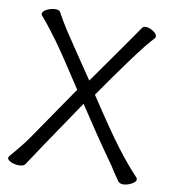

<svg xmlns="http://www.w3.org/2000/svg" viewBox="-81 -778 762 861"><g transform="rotate(10 300.0 -347.5)"><path d="M90 0Q83 10 61 10Q42 10 25.5 2.5Q9 -5 9 -15Q9 -18 14 -25Q67 -86 92 -123Q151 -210 261 -369Q165 -517 124 -573Q83 -629 49 -668Q45 -672 45 -677Q45 -689 64.5 -698.5Q84 -708 103 -708Q119 -708 124 -700Q141 -668 169 -624Q188 -595 207 -567Q226 -539 244 -512L307 -419Q485 -671 500 -694Q505 -700 515 -700Q531 -700 549 -688.5Q567 -677 567 -665Q567 -660 563 -656Q534 -627 468.5 -537.5Q403 -448 343 -361Q443 -209 495 -141Q547 -73 590 -28Q594 -24 594 -19Q594 -8 574.5 2.5Q555 13 537 13Q522 13 514 4L486 -37Q475 -56 456 -82Q385 -182 300 -312Q124 -53 90 0Z"/></g></svg>

Font: Iansui 0.93
Style: Regular
Weight: 400
Designer: But Ko / Fontworks Inc.
Foundry: zi-hi.com / Fontworks Inc.
Version: Version 0.931